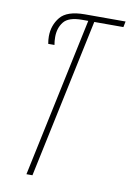

<svg xmlns="http://www.w3.org/2000/svg" viewBox="-82 -766 558 818"><g transform="rotate(10 197.0 -357.0)"><path d="M91 0H117L263 -689H389L394 -714H218Q141 -714 112 -678.5Q83 -643 83 -595Q83 -580 86 -563H113Q110 -580 110 -597Q110 -636 131 -662.5Q152 -689 210 -689H237Z"/></g></svg>

Font: Noto Sans Display Condensed Thin
Style: Italic
Weight: 250
Width: 3
Italic angle: -12°
Designer: Monotype Design Team
Foundry: Monotype Imaging Inc.
Version: Version 1.900